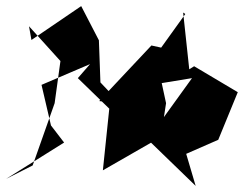

<svg xmlns="http://www.w3.org/2000/svg" viewBox="-36 -560 799 629"><path d="M361 -218 293 -290 288 -428 230 -540 67 -429 59 -474 162 -360 143 -222 71 -18 -16 26 174 -93 131 -149 100 -282 259 -350 219 -304 322 -204 301 -2 491 -111 508 -222 486 -324 465 -283 593 -304 448 -103 605 49 574 -56 679 -102 743 -258 600 -343 584 -333 564 -519 571 -514 492 -404 460 -411 289 -229Z"/></svg>

Font: Asimov Silicon
Style: Regular
Weight: 400
Designer: Google
Version: Version 2.000980; 2014